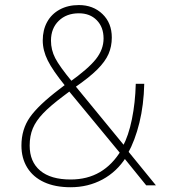

<svg xmlns="http://www.w3.org/2000/svg" viewBox="-20 -747 682 774"><path d="M66.4 -160.2Q66.4 -225.6 100.6 -274.4Q134.8 -323.2 219.7 -387.7L245.1 -407.2L243.2 -400.4Q192.4 -462.9 172.4 -503.4Q152.3 -543.9 152.3 -584Q152.3 -626 169.9 -658.2Q187.5 -690.4 220.7 -708.5Q253.9 -726.6 297.9 -726.6Q355.5 -726.6 393.1 -690.4Q430.7 -654.3 430.7 -595.7Q430.7 -559.6 417.5 -529.3Q404.3 -499 372.1 -466.8Q339.8 -434.6 280.3 -393.6L282.2 -402.3L483.4 -157.2L474.6 -156.2Q498 -199.2 511.7 -266.1Q525.4 -333 527.3 -409.2H561.5Q559.6 -324.2 542 -252.4Q524.4 -180.7 495.1 -127.9L492.2 -142.6L608.4 0H569.3L477.5 -113.3H488.3Q451.2 -54.7 393.1 -23.4Q335 7.8 264.6 7.8Q202.1 7.8 157.7 -12.7Q113.3 -33.2 89.8 -71.3Q66.4 -109.4 66.4 -160.2ZM468.8 -141.6 469.7 -123 256.8 -380.9 264.6 -381.8 236.3 -360.4Q182.6 -320.3 153.8 -290Q125 -259.8 112.3 -229.5Q99.6 -199.2 99.6 -160.2Q99.6 -94.7 142.1 -59.1Q184.6 -23.4 264.6 -23.4Q332 -23.4 382.8 -53.2Q433.6 -83 468.8 -141.6ZM185.5 -583Q185.5 -545.9 202.6 -512.7Q219.7 -479.5 270.5 -418L257.8 -414.1Q335.9 -469.7 366.7 -508.8Q397.5 -547.9 397.5 -591.8Q397.5 -637.7 370.1 -665.5Q342.8 -693.4 297.9 -693.4Q248 -693.4 216.8 -663.1Q185.5 -632.8 185.5 -583Z"/></svg>

Font: Min Sans VF VF
Style: Regular
Weight: 400
Designer: Jinseong-Kim, NotoSansCJK, Nunito
Foundry: Jinseong-Kim
Version: Version 1.420;Glyphs 3.1.2 (3151)